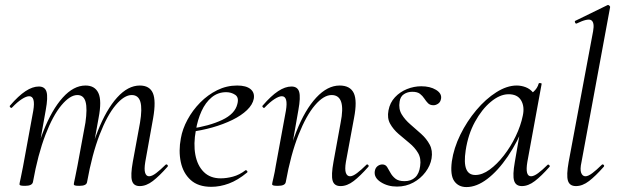

<svg xmlns="http://www.w3.org/2000/svg" viewBox="-20 -746 2503 779"><path d="M546.8 9Q521.6 9 515.4 -13.2Q509.2 -35.4 518.8 -89L548 -248Q557.6 -304.8 549.6 -332.6Q541.6 -360.4 514.4 -360.4Q484 -360.4 449.4 -319.5Q414.8 -278.6 384.2 -199.6Q353.6 -120.6 333.2 -7.2L321.6 -8.2Q341.6 -125.4 376.4 -213.5Q411.2 -301.6 455.2 -350.3Q499.2 -399 547.2 -399Q587 -399 600.3 -368.2Q613.6 -337.4 601.4 -267L569.4 -89Q564.4 -58.6 568.9 -44.7Q573.4 -30.8 584.8 -30.8Q596.6 -30.8 613.5 -43.6Q630.4 -56.4 651.2 -77Q655.2 -81 659.2 -77Q663.2 -73 659.2 -69Q626.6 -32 600 -11.5Q573.4 9 546.8 9ZM81.6 8Q67.4 8 63.2 6.3Q59 4.6 59 1.6Q59 -1.6 64.1 -24Q69.2 -46.4 73.2 -69.2L115 -297Q124.8 -355.6 98.4 -355.6Q86.8 -355.6 68.7 -344Q50.6 -332.4 29.2 -310Q26.2 -306 21.8 -310.5Q17.4 -315 21.2 -318.2Q54.8 -357.2 83.4 -376.1Q112 -395 137.6 -395Q162.4 -395 168.8 -373.3Q175.2 -351.6 165.6 -299.4L113.6 -7.2Q110.2 8 81.6 8ZM302 8Q287.8 8 283.6 6.3Q279.4 4.6 279.4 1.6Q279.4 -1.6 284.9 -26.4Q290.4 -51.2 294.4 -74L326.6 -248.4Q334.8 -305.4 327.2 -332.9Q319.6 -360.4 294 -360.4Q264 -360.4 229.3 -319Q194.6 -277.6 164.2 -198.5Q133.8 -119.4 113.6 -7.2L101.2 -8.2Q121 -124.8 155.7 -212.9Q190.4 -301 234.5 -350Q278.6 -399 327 -399Q365 -399 379.3 -368.4Q393.6 -337.8 380 -267.4L333.2 -7.2Q331 8 302 8Z M837.2 12Q784 12 753.5 -15.8Q723 -43.6 713.5 -88.6Q704 -133.6 713.8 -185Q720.2 -222.4 740.8 -260.5Q761.4 -298.6 792.2 -329.9Q823 -361.2 861.2 -380.1Q899.4 -399 942.4 -399Q978.6 -399 996.3 -384.6Q1014 -370.2 1009.6 -345Q1005 -321.4 982.2 -299.4Q959.4 -277.4 923.1 -259.6Q886.8 -241.8 842.3 -229.1Q797.8 -216.4 750.2 -210.6L752.2 -223.6Q828.8 -234.6 881.2 -259.3Q933.6 -284 943 -324Q950.2 -350.8 934.1 -361.4Q918 -372 897.6 -372Q864.2 -372 838.9 -351.1Q813.6 -330.2 797.7 -295.2Q781.8 -260.2 774.8 -218Q764.4 -162.2 772.6 -118.2Q780.8 -74.2 806.8 -48.3Q832.8 -22.4 875.4 -22.4Q899.2 -22.4 925.3 -29.4Q951.4 -36.4 975.8 -55Q978.6 -57 982.1 -53Q985.6 -49 982.8 -46.2Q944.8 -14.8 908.7 -1.4Q872.6 12 837.2 12Z M1361.6 9Q1335.8 9 1329.5 -13.2Q1323.2 -35.4 1333 -89L1362 -248Q1384.8 -360.4 1325.4 -360.4Q1293.4 -360.4 1258 -319.2Q1222.6 -278 1191.2 -198.9Q1159.8 -119.8 1139.4 -7.2L1127 -8.2Q1147.8 -124.8 1182.7 -212.9Q1217.6 -301 1263.1 -350Q1308.6 -399 1358 -399Q1400.8 -399 1415.4 -368.2Q1430 -337.4 1416.4 -267L1383.4 -89Q1378.4 -58.6 1383.3 -44.7Q1388.2 -30.8 1400.4 -30.8Q1411.4 -30.8 1428.4 -43.6Q1445.4 -56.4 1466.2 -77Q1469.2 -81 1473.6 -77Q1478 -73 1474.2 -69Q1441.6 -32 1415 -11.5Q1388.4 9 1361.6 9ZM1107.4 8Q1093.2 8 1088.6 6.3Q1084 4.6 1084 1.6Q1084 -1.6 1089.5 -24.8Q1095 -48 1099 -74L1140 -297Q1149.8 -355.6 1123.4 -355.6Q1111.8 -355.6 1093.7 -344Q1075.6 -332.4 1054.2 -310Q1051.2 -306 1046.8 -310.5Q1042.4 -315 1046.2 -318.2Q1079.8 -357.2 1108.4 -376.1Q1137 -395 1162.6 -395Q1187.4 -395 1193.8 -373.3Q1200.2 -351.6 1190.6 -299.4L1139.4 -7.2Q1136.8 8 1107.4 8Z M1590.8 11Q1553 11 1524.8 -7.2Q1496.6 -25.4 1500.6 -51.4Q1502.8 -65 1511.8 -71.9Q1520.8 -78.8 1531.2 -78.8Q1544 -78.8 1550.6 -68.4Q1557.2 -58 1564.2 -44.9Q1571.2 -31.8 1584 -21.4Q1596.8 -11 1621.2 -11Q1648 -11 1664.4 -26.2Q1680.8 -41.4 1684.6 -71.8Q1689.4 -103 1676.1 -125.5Q1662.8 -148 1640.5 -166.1Q1618.2 -184.2 1596.8 -202.8Q1575.4 -221.4 1562.8 -244.1Q1550.2 -266.8 1556.2 -298.2Q1562 -329.4 1582.4 -351.3Q1602.8 -373.2 1631.2 -384.6Q1659.6 -396 1689.2 -396Q1725 -396 1748.8 -381.6Q1772.6 -367.2 1769.6 -346.4Q1767.4 -332 1757.8 -325.5Q1748.2 -319 1739 -319Q1724.6 -319 1716.6 -327.2Q1708.6 -335.4 1701.5 -346.3Q1694.4 -357.2 1683.8 -365.4Q1673.2 -373.6 1652.6 -373.6Q1633.8 -373.6 1619 -364Q1604.2 -354.4 1601.4 -333.8Q1596.4 -304.2 1609.7 -282.2Q1623 -260.2 1645 -241.3Q1667 -222.4 1688.8 -202.8Q1710.6 -183.2 1723.4 -159.2Q1736.2 -135.2 1731 -103.2Q1726.2 -74.2 1706.4 -47.8Q1686.6 -21.4 1656.7 -5.2Q1626.8 11 1590.8 11Z M1872.6 13Q1840.2 13 1823.1 -11.1Q1806 -35.2 1813.2 -91Q1821 -145.2 1847.7 -199.5Q1874.4 -253.8 1912.5 -299.1Q1950.6 -344.4 1993.7 -371.7Q2036.8 -399 2076.4 -399Q2094.8 -399 2112.6 -392.3Q2130.4 -385.6 2143.1 -370.3Q2155.8 -355 2157.8 -330.4L2115.4 -357Q2127.6 -359 2144.1 -373.4Q2160.6 -387.8 2165.6 -407Q2167.6 -410 2173.1 -408.8Q2178.6 -407.6 2177.6 -405.6L2119.6 -89Q2109.8 -30.8 2134.6 -30.8Q2146.2 -30.8 2163.4 -43.5Q2180.6 -56.2 2201.4 -77Q2204.4 -80 2208.4 -76Q2212.4 -72 2209.4 -69Q2176.8 -32 2150.1 -11.5Q2123.4 9 2097.4 9Q2072.6 9 2065.9 -12.9Q2059.2 -34.8 2068.8 -89L2093 -229L2110 -246Q2080.4 -170.4 2040.4 -111.6Q2000.4 -52.8 1957 -19.9Q1913.6 13 1872.6 13ZM1908.6 -36Q1936.6 -36 1966.6 -57.8Q1996.6 -79.6 2024.3 -115.2Q2052 -150.8 2072.5 -193.5Q2093 -236.2 2101.2 -277Q2109.2 -314 2094 -339.2Q2078.8 -364.4 2041.6 -363.6Q2007.2 -362.8 1971 -332.6Q1934.8 -302.4 1907 -251.6Q1879.2 -200.8 1869.4 -136Q1861.8 -85.8 1871.4 -60.9Q1881 -36 1908.6 -36Z M2316.8 9Q2290.8 9 2284.2 -13.2Q2277.6 -35.4 2287.2 -89L2386.4 -619.4Q2392.8 -654.6 2379.1 -663.8Q2365.4 -673 2319.6 -650.6Q2315.6 -648.8 2313.2 -654.8Q2310.8 -660.8 2314.8 -661.8L2444.2 -725Q2448.4 -727 2452.4 -723Q2456.4 -719 2455.4 -717L2339.4 -89Q2332.6 -58.6 2338 -44.7Q2343.4 -30.8 2355.4 -30.8Q2366.4 -30.8 2383.4 -43.6Q2400.4 -56.4 2421.2 -77Q2425.2 -81 2429.2 -77Q2433.2 -73 2429.2 -69Q2396.6 -32 2370 -11.5Q2343.4 9 2316.8 9Z"/></svg>

Font: Cormorant Light
Style: Italic
Weight: 300
Italic angle: -10°
Designer: Christian Thalmann (Catharsis Fonts)
Foundry: Catharsis Fonts
Version: Version 4.000